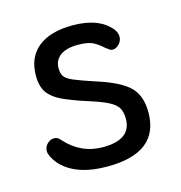

<svg xmlns="http://www.w3.org/2000/svg" viewBox="-70 -457 502 532"><g transform="rotate(-15 180.5 -191.5)"><path d="M176 10Q324 10 324 -106Q324 -153 299 -178.5Q274 -204 209 -225Q166 -239 146 -247.5Q126 -256 120.5 -265Q115 -274 115 -288Q115 -311 132.5 -324Q150 -337 183 -337Q208 -337 222 -331.5Q236 -326 255 -309Q263 -303 266 -301Q269 -299 273 -299Q284 -299 292.5 -308.5Q301 -318 301 -329Q301 -340 293 -351Q259 -393 183 -393Q119 -393 84 -365Q49 -337 49 -284Q49 -253 62 -235Q75 -217 101 -205Q127 -193 167 -180Q206 -168 225.5 -158Q245 -148 252 -136Q259 -124 259 -105Q259 -45 178 -45Q146 -45 119 -57.5Q92 -70 71 -94Q67 -99 62.5 -101.5Q58 -104 53 -104Q41 -104 32.5 -95Q24 -86 24 -75Q24 -61 41 -39Q83 10 176 10Z"/></g></svg>

Font: Beiruti
Style: Regular
Weight: 400
Designer: Arlette Boutros
Foundry: Boutros
Version: Version 1.41